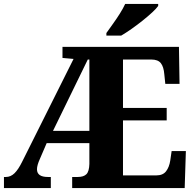

<svg xmlns="http://www.w3.org/2000/svg" viewBox="-20 -951 986 971"><path d="M0 0V-56H10Q34 -56 53.5 -75Q73 -94 93 -135L352 -653L296 -658V-714H885L888 -527H816L811 -575Q808 -613 793.5 -631.5Q779 -650 745 -650H602V-405H823V-342H602V-64H771Q804 -64 820 -85Q836 -106 841 -139L848 -187H920L914 0H345V-56H373Q403 -56 417 -70Q431 -84 432 -122V-227H216L182 -148Q167 -115 167 -95Q167 -56 222 -56H237V0ZM248 -289H432V-650H424ZM518 -784Q532 -804 550.5 -829.5Q569 -855 586 -882Q603 -909 613 -931H780V-921Q771 -908 750 -888.5Q729 -869 701.5 -847Q674 -825 645.5 -805Q617 -785 593 -771H518Z"/></svg>

Font: Noto Serif SemiCondensed ExtraBold
Style: Regular
Weight: 800
Width: 4
Designer: Monotype Design Team
Foundry: Monotype Imaging Inc.
Version: Version 2.015